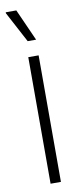

<svg xmlns="http://www.w3.org/2000/svg" viewBox="-87 -754 328 786"><g transform="rotate(-10 77.5 -361.5)"><path d="M57 0V-526H100V0ZM101 -591H66L-2 -719V-723H42Z"/></g></svg>

Font: Archivo ExtraCondensed Thin
Style: Regular
Weight: 250
Width: 2
Designer: Hector Gatti
Foundry: Omnibus-Type
Version: Version 2.001